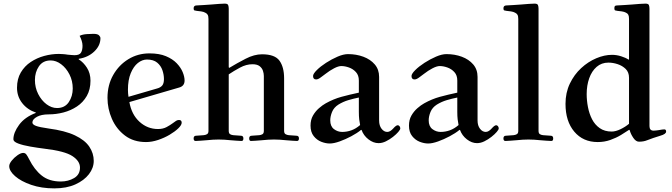

<svg xmlns="http://www.w3.org/2000/svg" viewBox="-20 -773 3712 1061"><path d="M31 145Q31 132 44.5 115Q58 98 76.5 85Q95 72 108 72Q119 72 125.5 80.5Q132 89 141 107Q170 165 211 197.5Q252 230 316 230Q357 230 389.5 211Q422 192 422 153Q422 117 380 89.5Q338 62 228 49Q188 44 147.5 37Q107 30 80.5 20Q54 10 54 -3Q54 -40 85.5 -83Q117 -126 178 -149V-151Q131 -167 102.5 -203.5Q74 -240 74 -288Q74 -337 95 -372.5Q116 -408 150 -430.5Q184 -453 224.5 -464Q265 -475 305 -475Q312 -475 327.5 -474Q343 -473 353 -471Q363 -470 375 -469Q387 -468 392 -468Q419 -468 427.5 -482Q436 -496 436 -520Q436 -533 431.5 -547.5Q427 -562 420 -575Q436 -583 459.5 -584.5Q483 -586 496 -586Q519 -586 527 -578Q535 -570 535 -562Q535 -521 501 -488.5Q467 -456 415 -448V-445Q441 -429 460.5 -398.5Q480 -368 480 -327Q480 -278 459.5 -242.5Q439 -207 405 -184.5Q371 -162 330.5 -151.5Q290 -141 250 -141Q228 -141 212 -137.5Q196 -134 185 -128Q159 -114 159 -96Q159 -85 178.5 -77.5Q198 -70 248 -63Q339 -51 394 -25Q449 1 473.5 37.5Q498 74 498 116Q498 155 471.5 189.5Q445 224 396.5 246Q348 268 280 268Q209 268 152.5 248.5Q96 229 63.5 200.5Q31 172 31 145ZM173 -331Q173 -289 191 -253.5Q209 -218 237 -197Q265 -176 295 -176Q338 -176 360 -208.5Q382 -241 382 -284Q382 -326 364 -361.5Q346 -397 318 -418Q290 -439 260 -439Q217 -439 195 -406.5Q173 -374 173 -331Z M574 -232Q574 -303 605.5 -358.5Q637 -414 689.5 -446Q742 -478 806 -478Q860 -478 897 -462.5Q934 -447 956.5 -423.5Q979 -400 989.5 -374.5Q1000 -349 1000 -328Q1000 -297 969 -289L695 -209Q707 -140 751 -100Q795 -60 853 -60Q881 -60 901 -71Q921 -82 933 -91Q946 -101 953.5 -105.5Q961 -110 969 -110Q984 -110 984 -95Q984 -82 965.5 -64Q947 -46 917.5 -28.5Q888 -11 853.5 0.5Q819 12 787 12Q718 12 670.5 -24Q623 -60 598.5 -116Q574 -172 574 -232ZM687 -277Q687 -258 690 -238L848 -284Q867 -289 876.5 -300.5Q886 -312 886 -336Q886 -360 877.5 -385Q869 -410 848.5 -427Q828 -444 792 -444Q766 -444 742 -425Q718 -406 702.5 -368.5Q687 -331 687 -277Z M1050 -8Q1050 -23 1064 -23L1106 -26Q1116 -27 1124 -31.5Q1132 -36 1132 -50V-668Q1132 -684 1127.5 -691.5Q1123 -699 1114 -703Q1105 -708 1091.5 -710Q1078 -712 1067 -713Q1059 -714 1054.5 -715.5Q1050 -717 1050 -727Q1050 -743 1067 -743Q1078 -743 1103 -745Q1128 -747 1147 -748Q1171 -750 1190.5 -751.5Q1210 -753 1222 -753Q1238 -753 1241 -744.5Q1244 -736 1244 -725V-401L1247 -398Q1290 -424 1337.5 -448.5Q1385 -473 1428 -473Q1499 -473 1524.5 -437.5Q1550 -402 1550 -340V-50Q1550 -36 1558 -31.5Q1566 -27 1576 -26L1618 -23Q1632 -23 1632 -8Q1632 6 1621 6Q1611 6 1593.5 4.5Q1576 3 1561 2Q1544 0 1526 -1Q1508 -2 1494 -2Q1480 -2 1462 -1Q1444 0 1427 2Q1412 3 1394.5 4.5Q1377 6 1367 6Q1357 6 1357 -8Q1357 -23 1371 -23L1413 -26Q1423 -27 1430.5 -31.5Q1438 -36 1438 -50V-353Q1438 -367 1433 -382Q1428 -397 1414.5 -407.5Q1401 -418 1375 -418Q1341 -418 1306.5 -399.5Q1272 -381 1244 -362V-50Q1244 -36 1251.5 -31.5Q1259 -27 1269 -26L1311 -23Q1325 -23 1325 -8Q1325 6 1315 6Q1305 6 1287.5 4.5Q1270 3 1255 2Q1238 0 1220 -1Q1202 -2 1188 -2Q1174 -2 1156 -1Q1138 0 1121 2Q1106 3 1088.5 4.5Q1071 6 1061 6Q1050 6 1050 -8Z M1696 -79Q1696 -111 1709.5 -134.5Q1723 -158 1742.5 -175Q1762 -192 1780 -202Q1823 -226 1867 -238Q1911 -250 1963 -261V-328Q1963 -357 1947 -374.5Q1931 -392 1908.5 -400Q1886 -408 1866 -408Q1850 -408 1826 -395.5Q1802 -383 1779 -365Q1769 -358 1753.5 -346Q1738 -334 1727 -334Q1710 -334 1710 -353Q1710 -365 1730.5 -385.5Q1751 -406 1782 -426Q1813 -446 1845.5 -460Q1878 -474 1903 -474Q1949 -474 1988 -459.5Q2027 -445 2051 -417Q2075 -389 2075 -348V-107Q2075 -79 2088.5 -61.5Q2102 -44 2120 -44Q2129 -44 2137.5 -49.5Q2146 -55 2154 -64Q2160 -71 2166.5 -76Q2173 -81 2178 -81Q2183 -81 2187.5 -76Q2192 -71 2192 -63Q2192 -57 2181 -44Q2170 -31 2151.5 -16.5Q2133 -2 2112.5 8Q2092 18 2072 18Q2043 18 2016 -3Q1989 -24 1978 -55H1975Q1953 -37 1921 -20Q1889 -3 1857 8.5Q1825 20 1802 20Q1780 20 1755.5 10.5Q1731 1 1713.5 -21Q1696 -43 1696 -79ZM1805 -108Q1805 -75 1825.5 -59.5Q1846 -44 1871 -44Q1897 -44 1922 -53Q1947 -62 1970 -82Q1967 -96 1965 -113.5Q1963 -131 1963 -155V-234Q1933 -228 1904.5 -219.5Q1876 -211 1850 -195Q1825 -179 1815 -154.5Q1805 -130 1805 -108Z M2240 -79Q2240 -111 2253.5 -134.5Q2267 -158 2286.5 -175Q2306 -192 2324 -202Q2367 -226 2411 -238Q2455 -250 2507 -261V-328Q2507 -357 2491 -374.5Q2475 -392 2452.5 -400Q2430 -408 2410 -408Q2394 -408 2370 -395.5Q2346 -383 2323 -365Q2313 -358 2297.5 -346Q2282 -334 2271 -334Q2254 -334 2254 -353Q2254 -365 2274.5 -385.5Q2295 -406 2326 -426Q2357 -446 2389.5 -460Q2422 -474 2447 -474Q2493 -474 2532 -459.5Q2571 -445 2595 -417Q2619 -389 2619 -348V-107Q2619 -79 2632.5 -61.5Q2646 -44 2664 -44Q2673 -44 2681.5 -49.5Q2690 -55 2698 -64Q2704 -71 2710.5 -76Q2717 -81 2722 -81Q2727 -81 2731.5 -76Q2736 -71 2736 -63Q2736 -57 2725 -44Q2714 -31 2695.5 -16.5Q2677 -2 2656.5 8Q2636 18 2616 18Q2587 18 2560 -3Q2533 -24 2522 -55H2519Q2497 -37 2465 -20Q2433 -3 2401 8.5Q2369 20 2346 20Q2324 20 2299.5 10.5Q2275 1 2257.5 -21Q2240 -43 2240 -79ZM2349 -108Q2349 -75 2369.5 -59.5Q2390 -44 2415 -44Q2441 -44 2466 -53Q2491 -62 2514 -82Q2511 -96 2509 -113.5Q2507 -131 2507 -155V-234Q2477 -228 2448.5 -219.5Q2420 -211 2394 -195Q2369 -179 2359 -154.5Q2349 -130 2349 -108Z M2762 -8Q2762 -23 2776 -23L2818 -26Q2828 -27 2836 -31.5Q2844 -36 2844 -50V-668Q2844 -684 2839.5 -691.5Q2835 -699 2826 -703Q2817 -708 2803.5 -710Q2790 -712 2779 -713Q2771 -714 2766.5 -715.5Q2762 -717 2762 -727Q2762 -743 2779 -743Q2790 -743 2815 -745Q2840 -747 2859 -748Q2883 -750 2902.5 -751.5Q2922 -753 2934 -753Q2950 -753 2953 -744.5Q2956 -736 2956 -725V-50Q2956 -36 2963.5 -31.5Q2971 -27 2981 -26L3023 -23Q3037 -23 3037 -8Q3037 6 3027 6Q3017 6 2999.5 4.5Q2982 3 2967 2Q2950 0 2932 -1Q2914 -2 2900 -2Q2886 -2 2868 -1Q2850 0 2833 2Q2818 3 2800.5 4.5Q2783 6 2773 6Q2762 6 2762 -8Z M3105 -199Q3105 -261 3129 -311Q3153 -361 3191.5 -396.5Q3230 -432 3275 -451Q3320 -470 3362 -470Q3387 -470 3412.5 -462Q3438 -454 3454 -443L3456 -446V-668Q3456 -684 3452 -691.5Q3448 -699 3439 -703Q3430 -708 3416.5 -710Q3403 -712 3392 -713Q3384 -714 3379.5 -715.5Q3375 -717 3375 -727Q3375 -736 3378 -739.5Q3381 -743 3391 -743Q3402 -743 3427.5 -745Q3453 -747 3472 -748Q3496 -750 3515.5 -751.5Q3535 -753 3547 -753Q3563 -753 3566 -744.5Q3569 -736 3569 -725V-76Q3569 -51 3592 -51Q3597 -51 3605.5 -52Q3614 -53 3621 -54Q3631 -56 3638.5 -57Q3646 -58 3651 -58Q3661 -58 3661 -46Q3661 -32 3629 -23Q3608 -17 3590 -10.5Q3572 -4 3556 2Q3537 10 3511 10Q3494 10 3479.5 -11.5Q3465 -33 3460 -53L3457 -56Q3438 -43 3411.5 -27Q3385 -11 3352.5 0.5Q3320 12 3283 12Q3202 12 3153.5 -45.5Q3105 -103 3105 -199ZM3222 -253Q3222 -218 3229 -181.5Q3236 -145 3251.5 -114.5Q3267 -84 3294 -65Q3321 -46 3360 -46Q3382 -46 3409 -59Q3436 -72 3456 -89V-343Q3456 -374 3437.5 -392Q3419 -410 3393 -418.5Q3367 -427 3342 -427Q3304 -427 3277 -403.5Q3250 -380 3236 -340.5Q3222 -301 3222 -253Z"/></svg>

Font: Monomakh
Style: Regular
Weight: 400
Version: Version 1.200; ttfautohint (v1.8.4.7-5d5b)